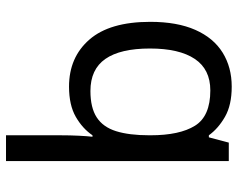

<svg xmlns="http://www.w3.org/2000/svg" viewBox="-98 -702 810 655"><g transform="rotate(-90 307.5 -375.0)"><path d="M173 -575Q173 -541 171.5 -511.5Q170 -482 168 -465H173Q196 -499 236 -522Q276 -545 339 -545Q439 -545 499.5 -475.5Q560 -406 560 -268Q560 -176 532.5 -114Q505 -52 455 -21Q405 10 339 10Q276 10 236 -13Q196 -36 173 -68H166L148 0H85V-760H173ZM324 -472Q267 -472 234 -450.5Q201 -429 187 -384.5Q173 -340 173 -271V-267Q173 -168 205.5 -115.5Q238 -63 326 -63Q398 -63 433.5 -116Q469 -169 469 -269Q469 -370 433.5 -421Q398 -472 324 -472Z"/></g></svg>

Font: lhindi15
Style: Regular
Weight: 400
Designer: Jelle Bosma - Monotype Design Team
Foundry: Monotype Imaging Inc.
Version: Version 2.006